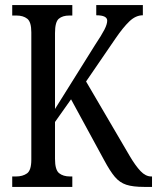

<svg xmlns="http://www.w3.org/2000/svg" viewBox="-20 -734 617 754"><path d="M28 0V-41H43Q69 -41 86 -53Q103 -65 103 -107V-607Q103 -648 87 -660.5Q71 -673 45 -673H28V-714H264V-673H252Q226 -673 211 -660.5Q196 -648 196 -604V-306L353 -557Q379 -596 390 -617.5Q401 -639 401 -653Q401 -674 358 -674V-714H541V-674Q513 -674 488 -650Q463 -626 433 -582L318 -414L489 -122Q512 -83 532 -62Q552 -41 574 -41H577V0H546Q502 0 476 -8.5Q450 -17 431 -39.5Q412 -62 389 -105L259 -344L196 -255V-110Q196 -67 212 -54Q228 -41 255 -41H264V0Z"/></svg>

Font: Noto Serif Tamil ExtraCondensed
Style: Regular
Weight: 400
Width: 2
Designer: Indian Type Foundry, Tom Grace, and the Monotype Design Team
Foundry: Monotype Imaging Inc.
Version: Version 2.004; ttfautohint (v1.8.4.7-5d5b)